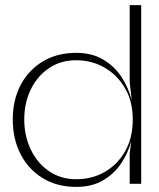

<svg xmlns="http://www.w3.org/2000/svg" viewBox="-20 -720 623 752"><path d="M279 12Q203 12 147 -22.5Q91 -57 60.5 -116.5Q30 -176 30 -252Q30 -328 60.5 -386.5Q91 -445 147 -479Q203 -513 279 -513Q340 -513 384.5 -486.5Q429 -460 456.5 -417.5Q484 -375 496 -327L488 -398V-700H533V0H488V-118L494 -168Q482 -121 454.5 -80Q427 -39 383.5 -13.5Q340 12 279 12ZM279 -18Q340 -18 390 -46.5Q440 -75 470 -127.5Q500 -180 500 -252Q500 -323 469.5 -375Q439 -427 389 -455.5Q339 -484 278 -484Q217 -484 171 -452.5Q125 -421 100 -368.5Q75 -316 75 -252Q75 -188 100.5 -134.5Q126 -81 172 -49.5Q218 -18 279 -18Z"/></svg>

Font: Panamera Light
Style: Regular
Weight: 300
Designer: Bastien Sozeau
Foundry: NBR — Bastien Sozeau
Version: Version 3.002; ttfautohint (v1.8.4.7-5d5b);gftools[0.9.33]